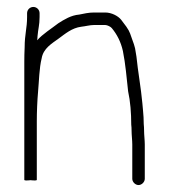

<svg xmlns="http://www.w3.org/2000/svg" viewBox="-20 -512 486 553"><path d="M58 -474V-463C58 -430.7 51 -412.9 51 -376C50.3 -361.3 50 -347.3 50 -334V6C50 8 56 8.3 68 7C80 8.3 86 8 86 6V-163C86 -189.3 87.4 -223.3 89.5 -246C92.6 -279.5 92.8 -315.1 100 -344C104.8 -372.6 128.9 -386.4 149 -401C167.7 -414.6 187.1 -431.6 214 -435C225.4 -436.1 238.9 -440 251 -440H283C288.9 -440 299 -435 302 -431C316.5 -413.6 328 -392 334 -365C341.5 -327.6 344.6 -288.5 349 -249C355.4 -220.3 358 -185.8 358 -153C358.7 -147.7 359 -141.7 359 -135C359 -123.4 361 -107.8 361 -96V3C361 12.2 369.8 21 379 21C388.2 21 397 12.2 397 3V-96C397 -107.9 395 -123.5 395 -135C395 -141.7 394.7 -148.3 394 -155C394 -168 393.2 -180.6 392 -193L390 -215C386 -259.3 377.4 -305 373 -349L369 -373C367 -381 364.7 -388.3 362 -395C355.8 -411.4 355 -419.6 344 -435L329 -455C320.4 -465.8 301.6 -476 283 -476H251C235.2 -476 221.6 -472.7 208 -470C184.7 -468.1 164.8 -455.7 148 -445C127.8 -429.3 103.9 -414.8 87 -396C87.7 -400 88 -403.7 88 -407C89.8 -429 94 -439.7 94 -463V-474C94 -484.1 85.8 -492 76 -492C66.2 -492 58 -484.1 58 -474Z"/></svg>

Font: HoneyBee
Style: Lit
Weight: 300
Foundry: Cannot Into Space Fonts
Version: Version 0.89